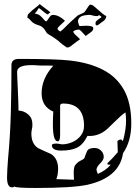

<svg xmlns="http://www.w3.org/2000/svg" viewBox="-20 -939 685 955"><path d="M177 -919Q178 -919 195 -905L219 -887Q222 -885 226 -881.5Q230 -878 230 -876L224 -873L219 -868Q216 -865 201 -877.5Q186 -890 177 -897Q176 -898 173 -898Q172 -899 166 -888Q160 -877 152 -872Q171 -869 181.5 -859.5Q192 -850 198.5 -841.5Q205 -833 210 -833Q212 -833 216.5 -839.5Q221 -846 226 -853Q231 -860 232 -861Q237 -865 247 -865Q273 -863 302 -837V-835Q303 -835 294 -827Q285 -819 276 -810Q267 -801 266 -797Q266 -791 279 -782Q286 -786 296.5 -796Q307 -806 316 -815.5Q325 -825 328 -827L352 -849Q360 -857 365.5 -861Q371 -865 375 -866Q398 -875 402 -881L423 -912Q426 -916 432 -916Q435 -915 438 -914Q441 -913 445 -910L489 -872Q501 -862 505 -861Q509 -860 509 -859Q508 -858 506.5 -850.5Q505 -843 497 -836Q479 -824 475 -820Q471 -816 466 -814Q465 -813 462 -813Q459 -812 456 -815V-816Q456 -818 455.5 -820.5Q455 -823 455 -825Q455 -830 460 -835Q473 -846 480 -850Q487 -854 482 -858Q476 -861 472 -865Q471 -859 460 -859Q451 -859 439 -862.5Q427 -866 421 -865Q388 -863 378 -853.5Q368 -844 368 -835Q368 -828 370 -823.5Q372 -819 372 -817Q372 -815 375 -810Q377 -809 387 -810Q397 -811 410 -811Q423 -811 433.5 -808.5Q444 -806 444 -798Q444 -788 433.5 -780Q423 -772 406 -760Q406 -760 399 -768Q392 -776 384 -784Q376 -792 371 -792Q367 -792 358.5 -790Q350 -788 345 -783L344 -782Q345 -781 345 -779.5Q345 -778 346 -777Q348 -773 355.5 -765.5Q363 -758 370 -752Q377 -746 377 -745Q378 -745 378 -744Q378 -743 377 -743Q374 -741 363 -733Q352 -725 342 -717Q332 -709 330 -708Q324 -703 317 -703H312Q300 -711 289.5 -719Q279 -727 271 -735Q270 -736 259 -744Q248 -752 234 -761Q214 -771 210 -779Q205 -789 196 -799Q187 -809 173 -813Q146 -821 135.5 -834Q125 -847 119 -849Q115 -850 116.5 -855.5Q118 -861 118 -863Q118 -868 125 -873Q133 -881 139.5 -887Q146 -893 152 -897Q177 -916 177 -919ZM156 -4Q62 -4 52 -11Q45 -7 40 -7Q15 -7 15 -56Q15 -75 16.5 -98Q18 -121 20 -149Q31 -265 34 -381.5Q37 -498 37 -615Q37 -646 74 -646Q168 -646 231 -644Q294 -642 328 -638Q424 -627 492 -592Q560 -557 596.5 -492Q633 -427 633 -325Q633 -236 592 -177Q574 -56 415 -20Q378 -12 313 -8Q248 -4 156 -4ZM348 -45 347 -67Q346 -84 347.5 -97.5Q349 -111 355 -119Q359 -124 365 -129.5Q371 -135 379 -139Q395 -146 400 -153Q403 -161 406 -170Q409 -179 413 -187Q420 -203 450 -203Q469 -203 482.5 -190Q496 -177 496 -158Q496 -144 478 -126Q460 -108 460 -95Q460 -87 467 -74Q509 -93 531 -120H520Q514 -120 514 -126Q514 -127 518 -131Q535 -146 566 -182Q565 -191 565 -204.5Q565 -218 564 -237Q572 -245 580 -245Q587 -245 591 -236Q599 -264 603 -290Q607 -316 607 -339Q607 -361 604 -380Q593 -373 579 -360.5Q565 -348 547 -330Q529 -312 515.5 -299.5Q502 -287 491 -281Q456 -260 415 -263Q393 -219 363 -204.5Q333 -190 285 -190Q238 -190 238 -217Q238 -222 249 -224Q252 -225 260 -225Q267 -225 271 -224L288 -221Q314 -221 339.5 -232Q365 -243 381.5 -264Q398 -285 398 -313Q398 -424 294 -424Q280 -424 279 -414V-267Q279 -236 267 -236Q243 -236 243 -322Q243 -336 243.5 -351.5Q244 -367 245 -384Q187 -409 187 -475Q187 -548 245 -612Q235 -613 220.5 -613Q206 -613 188 -613Q186 -613 180 -613Q174 -613 165 -614Q155 -615 147.5 -615Q140 -615 135 -615Q65 -615 65 -581Q65 -565 66.5 -541Q68 -517 69 -485Q72 -421 72 -389Q99 -388 120 -370Q141 -352 141 -323Q141 -319 141 -313Q141 -307 139 -299Q136 -283 136 -275Q136 -223 170 -202Q203 -186 234 -173Q269 -150 269 -100Q269 -69 260 -48Z"/></svg>

Font: Moo Lah Lah
Style: Regular
Weight: 400
Designer: Robert E. Leuschke
Foundry: Robert E. Leuschke
Version: Version 1.010; ttfautohint (v1.8.3)